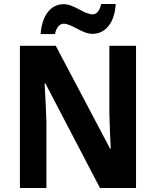

<svg xmlns="http://www.w3.org/2000/svg" viewBox="-20 -944 783 964"><path d="M184 -773H256C263 -808 281 -825 299 -825C341 -825 392 -774 444 -774C505 -774 555 -823 561 -924H488C481 -890 465 -872 446 -872C401 -872 353 -923 300 -923C231 -923 190 -861 184 -773ZM663 0V-714H529V-381C530 -324 533 -263 536 -197H533L260 -714H80V0H213V-334C211 -392 208 -456 204 -525H208L482 0Z"/></svg>

Font: Noto Sans Myanmar SemiCondensed
Style: Bold
Weight: 700
Width: 4
Designer: Monotype Design Team
Foundry: Monotype Imaging Inc.
Version: Version 2.107